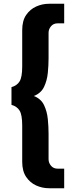

<svg xmlns="http://www.w3.org/2000/svg" viewBox="-20 -800 411 1020"><path d="M238 -626V-490Q238 -453 234 -412.5Q230 -372 214 -338.5Q198 -305 160 -290Q198 -275 214 -241.5Q230 -208 234 -167.5Q238 -127 238 -90V46Q238 65 251 80.5Q264 96 286 96H321V200H240Q205 200 172.5 185.5Q140 171 119 140Q98 109 98 60V-133Q98 -190 84 -212.5Q70 -235 41 -243V-337Q70 -345 84 -367.5Q98 -390 98 -447V-640Q98 -690 119 -720.5Q140 -751 172.5 -765.5Q205 -780 240 -780H321V-676H286Q264 -676 251 -660.5Q238 -645 238 -626Z"/></svg>

Font: Jost* Semi
Style: Regular
Weight: 600
Version: Version 3.7